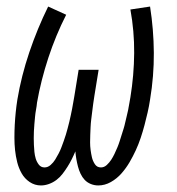

<svg xmlns="http://www.w3.org/2000/svg" viewBox="-20 -558 540 586"><path d="M105 8Q86 8 70.5 -2.5Q55 -13 46 -29Q37 -45 32.5 -63Q28 -81 26 -99.5Q24 -118 24 -137.5Q24 -157 25 -176.5Q26 -196 28 -215.5Q30 -235 33 -254Q45 -326 69.5 -398.5Q94 -471 127 -538L182 -513Q150 -450 127.5 -381.5Q105 -313 93 -245Q92 -234 90 -223.5Q88 -213 87 -202Q86 -191 85 -180Q84 -169 83.5 -158Q83 -147 83 -136.5Q83 -126 83.5 -115.5Q84 -105 85 -94.5Q86 -84 89 -74Q92 -64 98.5 -55.5Q105 -47 116 -47Q126 -47 134.5 -54.5Q143 -62 148.5 -71Q154 -80 159 -89.5Q164 -99 167.5 -108.5Q171 -118 174.5 -127.5Q178 -137 181 -147Q184 -157 186.5 -166.5Q189 -176 191.5 -186Q194 -196 196 -206Q198 -216 200 -225.5Q202 -235 203.5 -245Q205 -255 207 -265L220 -345H281L268 -265Q266 -253 264.5 -241.5Q263 -230 261.5 -218Q260 -206 258.5 -194Q257 -182 256.5 -170.5Q256 -159 255.5 -147Q255 -135 255 -123.5Q255 -112 256.5 -100.5Q258 -89 260.5 -78Q263 -67 269.5 -57Q276 -47 288 -47Q298 -47 306 -54.5Q314 -62 319.5 -70.5Q325 -79 329.5 -88.5Q334 -98 338 -107.5Q342 -117 345 -126.5Q348 -136 351 -145.5Q354 -155 357 -164.5Q360 -174 362 -183.5Q364 -193 366.5 -202.5Q369 -212 371 -222Q373 -232 374.5 -241.5Q376 -251 378 -261Q389 -329 389.5 -396Q390 -463 378 -529L438 -538Q449 -468 449.5 -397Q450 -326 438 -254Q435 -234 430.5 -214.5Q426 -195 421 -176Q416 -157 409.5 -137.5Q403 -118 394.5 -99.5Q386 -81 375.5 -63Q365 -45 351 -29Q337 -13 318.5 -2.5Q300 8 280 8Q268 8 257 3.5Q246 -1 238.5 -9Q231 -17 226 -27.5Q221 -38 218 -49.5Q215 -61 213 -72.5Q211 -84 210 -96Q205 -84 199 -72Q193 -60 186 -49Q179 -38 171 -27.5Q163 -17 152.5 -9Q142 -1 129.5 3.5Q117 8 105 8Z"/></svg>

Font: Iosevka Curly Slab LtObl
Style: Regular
Weight: 300
Italic angle: -9°
Monospace: yes
Designer: Belleve Invis
Foundry: Belleve Invis
Version: Version 11.0.0; ttfautohint (v1.8.3)